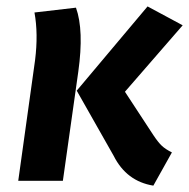

<svg xmlns="http://www.w3.org/2000/svg" viewBox="-20 -566 592 601"><path d="M460 15.1Q376 1.5 335.9 -78.1L220.2 -282.2L441.9 -545.9L551.8 -486.8L371.1 -278.8L460 -143.1Q474.6 -121.1 486.1 -110.1Q497.6 -99.1 518.1 -88.9ZM37.1 0 89.8 -377.9Q100.1 -460 87.9 -526.9L217.8 -542Q243.2 -471.2 225.1 -341.8L176.8 0Z"/></svg>

Font: FiraGO SemiBold
Style: Italic
Weight: 600
Italic angle: -8°
Designer: bBox Type GmbH
Foundry: bBox Type GmbH
Version: Version 1.001;PS 001.001;hotconv 1.0.88;makeotf.lib2.5.64775